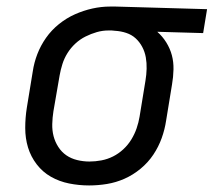

<svg xmlns="http://www.w3.org/2000/svg" viewBox="-20 -558 652 586"><path d="M252 8Q221 8 191 2Q161 -4 135.5 -18.5Q110 -33 92 -56.5Q74 -80 65.5 -108Q57 -136 57 -167.5Q57 -199 62 -230L80 -340Q84 -367 94 -393Q104 -419 120.5 -442.5Q137 -466 160 -484.5Q183 -503 209 -514.5Q235 -526 262 -532Q289 -538 316 -538Q320 -538 324.5 -538Q329 -538 333 -538L612 -530L600 -457L460 -461Q476 -447 487.5 -428.5Q499 -410 504.5 -389.5Q510 -369 509.5 -346Q509 -323 505 -300L487 -190Q483 -163 473.5 -136.5Q464 -110 448 -86Q432 -62 409 -43Q386 -24 360 -12.5Q334 -1 306.5 3.5Q279 8 252 8ZM253 -65Q271 -65 289.5 -68.5Q308 -72 325 -80.5Q342 -89 356.5 -102.5Q371 -116 381 -132.5Q391 -149 397 -166.5Q403 -184 406 -202L424 -312Q427 -330 427.5 -348Q428 -366 425 -383Q422 -400 414 -415Q406 -430 394 -441Q382 -452 365.5 -457.5Q349 -463 331 -464L321 -465Q318 -465 315.5 -465Q313 -465 311 -465Q293 -465 275.5 -460Q258 -455 241 -446.5Q224 -438 210 -425Q196 -412 186 -396Q176 -380 170.5 -362.5Q165 -345 162 -328L143 -218Q140 -199 139.5 -179.5Q139 -160 143.5 -142.5Q148 -125 158 -109.5Q168 -94 182.5 -84Q197 -74 215.5 -69.5Q234 -65 253 -65Z"/></svg>

Font: Iosevka Curly Extended Oblique
Style: Regular
Weight: 400
Width: 7
Italic angle: -9°
Monospace: yes
Designer: Belleve Invis
Foundry: Belleve Invis
Version: Version 11.1.0; ttfautohint (v1.8.3)